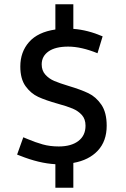

<svg xmlns="http://www.w3.org/2000/svg" viewBox="-20 -794 588 898"><path d="M323 -32V84H239V-26Q163 -30 73 -66L60 -71L89 -152L108 -144Q146 -128 180 -118.5Q214 -109 255 -109Q313 -109 346.5 -134.5Q380 -160 380 -206Q380 -237 363 -256Q346 -275 320 -286Q294 -297 250 -309Q193 -325 158.5 -341Q124 -357 99.5 -391Q75 -425 75 -483Q75 -551 116 -597.5Q157 -644 239 -656V-774H323V-659Q390 -654 460 -624L436 -545Q360 -576 299 -576Q239 -576 207 -553.5Q175 -531 175 -493Q175 -464 192 -445Q209 -426 233.5 -415.5Q258 -405 301 -392Q358 -375 393.5 -358Q429 -341 454 -304.5Q479 -268 479 -206Q479 -134 437.5 -89.5Q396 -45 323 -32Z"/></svg>

Font: Telex
Style: Regular
Weight: 400
Designer: Andres Torresi
Foundry: Andres Torresi
Version: Version 1.100